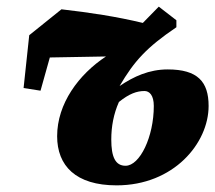

<svg xmlns="http://www.w3.org/2000/svg" viewBox="-20 -542 648 578"><path d="M315 -122C315 -161 322 -199 338 -235C369 -260 392 -268 415 -268C430 -268 443 -255 443 -223C443 -130 401 -43 358 -43C327 -43 315 -70 315 -122ZM331 16C503 16 608 -111 608 -223C608 -296 575 -333 485 -333C429 -333 383 -312 340 -283C384 -358 421 -399 511 -460V-481L458 -522L410 -473C331 -492 252 -504 165 -514L68 -436L51 -277L102 -269L130 -369L299 -372C217 -318 152 -230 152 -132C152 -43 208 16 331 16Z"/></svg>

Font: Source Serif Pro Black
Style: Italic
Weight: 900
Italic angle: -12°
Designer: Frank Grießhammer
Foundry: Adobe Systems Incorporated
Version: Version 3.001;hotconv 1.0.111;makeotfexe 2.5.65597